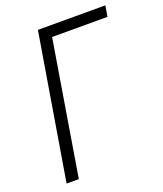

<svg xmlns="http://www.w3.org/2000/svg" viewBox="-136 -825 779 915"><g transform="rotate(-20 253.5 -367.5)"><path d="M43 0 165 -735H507L498 -680H217L105 0Z"/></g></svg>

Font: Iosevka Curly Light Oblique
Style: Regular
Weight: 300
Italic angle: -9°
Monospace: yes
Designer: Belleve Invis
Foundry: Belleve Invis
Version: Version 11.1.0; ttfautohint (v1.8.3)